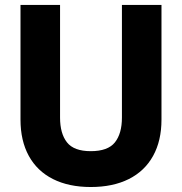

<svg xmlns="http://www.w3.org/2000/svg" viewBox="-20 -751 741 782"><path d="M63.5 -263.7V-731H224.6V-272Q224.6 -207 252.9 -171.1Q281.2 -135.3 349.6 -135.3Q419.4 -135.3 448 -171.1Q476.6 -207 476.6 -272V-731H637.7V-263.7Q637.7 -177.7 603.5 -116Q569.3 -54.2 504.6 -21.7Q439.9 10.7 349.6 10.7Q260.3 10.7 195.8 -21.7Q131.3 -54.2 97.4 -116Q63.5 -177.7 63.5 -263.7Z"/></svg>

Font: Glacial Indifference
Style: Bold
Weight: 700
Designer: Alfredo Marco Pradil
Foundry: Alfredo Marco Pradil
Version: Version 1.312